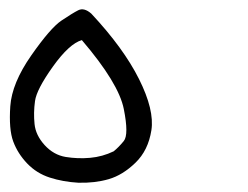

<svg xmlns="http://www.w3.org/2000/svg" viewBox="-20 -223 540 418"><path d="M150.4 174.8Q117.2 172.9 88.4 163.6Q59.6 154.3 39.1 132.8Q18.6 111.3 8.8 85Q-1 58.6 2.4 8.3Q5.9 -42 47.9 -102.1Q89.8 -162.1 113.8 -178.2Q137.7 -194.3 150.4 -200.7Q163.1 -207 178.7 -193.4Q249 -118.2 282.7 -50.8Q316.4 16.6 309.6 60.5Q302.7 104.5 274.9 131.3Q247.1 158.2 216.8 167Q186.5 175.8 150.4 174.8ZM227.5 106.4Q238.3 97.7 249.5 84Q260.7 70.3 249.5 14.2Q238.3 -42 158.2 -135.7Q130.9 -127.9 95.2 -78.1Q59.6 -28.3 56.2 -2.9Q52.7 22.5 55.2 46.9Q57.6 71.3 77.1 92.8Q96.7 114.3 123 118.7Q149.4 123 176.3 120.6Q203.1 118.2 227.5 106.4Z"/></svg>

Font: JasonHandwriting1
Style: Regular
Weight: 400
Version: Version 1.48.20